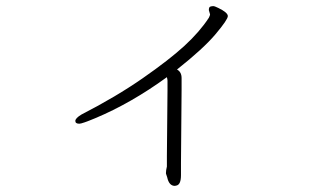

<svg xmlns="http://www.w3.org/2000/svg" viewBox="-20 -553 1040 627"><path d="M556 53Q571 50 571 19V-20L573 -259V-298Q573 -318 558 -326Q644 -394 684 -441.5Q724 -489 724 -500.5Q724 -512 693 -527Q681 -533 676.5 -533Q672 -533 667 -531.5Q662 -530 662 -520L666 -506Q666 -503 662 -495Q632 -449 582.5 -403.5Q533 -358 446 -297.5Q359 -237 246 -179Q226 -167 226 -158Q226 -149 239 -149Q248 -149 291 -167Q408 -216 525 -301Q527 -293 527 -290V-258L525 -43V-9Q522 3 522 11V14Q523 16 526 26Q532 54 551 54Z"/></svg>

Font: LXGW WenKai TC Light
Style: Regular
Weight: 300
Designer: LXGW / Fontworks Inc.
Foundry: LXGW / Fontworks Inc.
Version: Version 1.330